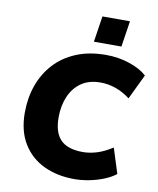

<svg xmlns="http://www.w3.org/2000/svg" viewBox="-99 -1005 898 1092"><g transform="rotate(10 349.5 -458.5)"><path d="M405 11Q307 11 229.5 -25.5Q152 -62 107.5 -134.5Q63 -207 63 -313Q63 -398 89 -471Q115 -544 165.5 -599Q216 -654 290.5 -685Q365 -716 462 -716Q534 -716 598 -694.5Q662 -673 699 -639L630 -495Q549 -556 458 -556Q391 -556 346.5 -524.5Q302 -493 279.5 -439.5Q257 -386 257 -320Q257 -232 298 -190.5Q339 -149 427 -149Q466 -149 508 -162Q550 -175 596 -205L642 -60Q614 -38 574 -22Q534 -6 490 2.5Q446 11 405 11ZM380 -778 403 -928H562L539 -778Z"/></g></svg>

Font: Nunito Sans Black
Style: Italic
Weight: 900
Italic angle: -9°
Designer: Vernon Adams
Foundry: Vernon Adams
Version: Version 3.006; ttfautohint (v1.8.3)